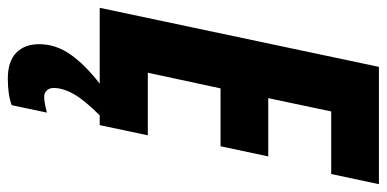

<svg xmlns="http://www.w3.org/2000/svg" viewBox="-272 -485 989 491"><g transform="rotate(90 222.5 -239.5)"><path d="M148 -714H448L422 -592H262L228 -431H377L351 -309H203L163 -123H323L297 0H-3ZM90 155Q90 112 116.5 74.5Q143 37 191 0H272Q233 39 217.5 66.5Q202 94 202 118Q202 129 208.5 135.5Q215 142 224 142Q239 142 265 135L246 225Q220 235 178 235Q134 235 112 213.5Q90 192 90 155Z"/></g></svg>

Font: Noto Sans Display Ex Bold Cond
Style: Italic
Weight: 800
Width: 3
Italic angle: -12°
Designer: Monotype Design team
Foundry: Monotype Imaging Inc.
Version: Version 1.000